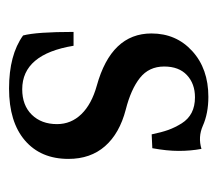

<svg xmlns="http://www.w3.org/2000/svg" viewBox="-48 -417 476 420"><g transform="rotate(90 190.0 -207.0)"><path d="M173.8 11.2Q100.1 11.2 57.6 -19.5Q49.8 -48.8 49.8 -129.9H80.1Q98.6 -17.6 175.3 -17.6Q210.4 -17.6 231 -38.6Q251.5 -59.6 251.5 -93.8Q251.5 -124.5 229.7 -147Q208 -169.4 167.5 -180.7Q53.2 -212.4 53.2 -300.3Q53.2 -354.5 91.8 -389.6Q130.4 -424.8 191.9 -424.8Q228 -424.8 255.4 -412.6Q279.8 -401.9 305.7 -409.7Q310.1 -386.2 310.1 -359.9Q310.1 -334.5 304.2 -302.2L273.9 -300.8Q269.5 -322.3 264.2 -337.2Q258.8 -352.1 249.8 -366.5Q240.7 -380.9 226.6 -388.2Q212.4 -395.5 192.9 -395.5Q163.1 -395.5 144.3 -377.9Q125.5 -360.4 125.5 -328.1Q125.5 -294.9 150.4 -275.1Q175.3 -255.4 219.7 -244.1Q272 -230.5 299.8 -198.7Q327.6 -167 327.6 -118.7Q327.6 -58.1 287.1 -23.4Q246.6 11.2 173.8 11.2Z"/></g></svg>

Font: Elstob 18pt Medium
Style: Regular
Weight: 500
Designer: Peter S. Baker
Version: Version 1.015